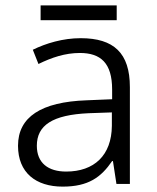

<svg xmlns="http://www.w3.org/2000/svg" viewBox="-20 -684 584 714"><path d="M414 -664H131V-609H414ZM280 -542C214 -542 151 -523 102 -499L123 -446C172 -470 222 -487 277 -487C354 -487 397 -450 397 -351V-315L302 -311C133 -305 47 -249 47 -142C47 -42 113 10 213 10C309 10 356 -25 397 -85H400L413 0H463V-360C463 -487 403 -542 280 -542ZM310 -263 396 -266V-216C395 -106 330 -46 226 -46C159 -46 117 -78 117 -142C117 -218 175 -257 310 -263Z"/></svg>

Font: Noto Sans Thaana Light
Style: Regular
Weight: 300
Designer: David Williams
Foundry: Google Inc.
Version: Version 3.001